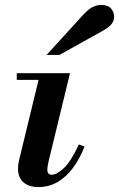

<svg xmlns="http://www.w3.org/2000/svg" viewBox="-20 -747 483 779"><path d="M135 12Q97 12 75 -7.5Q53 -27 53 -63Q53 -73 55 -85Q57 -97 63 -120L143 -450H264L177 -92Q174 -79 173 -71Q172 -63 172 -59Q172 -38 190 -38Q210 -38 239 -65Q268 -92 300 -161L323 -152Q304 -104 277 -67Q250 -30 214.5 -9Q179 12 135 12ZM48 -423V-450H229V-423ZM169 -524 312 -681Q338 -710 356 -718.5Q374 -727 390 -727Q418 -727 430.5 -712.5Q443 -698 443 -679Q443 -663 432.5 -649.5Q422 -636 397 -622L221 -524Z"/></svg>

Font: Libre Bodoni Medium
Style: Italic
Weight: 500
Italic angle: -13°
Designer: Pablo Impallari, Rodrigo Fuenzalida
Foundry: Impallari Type
Version: Version 2.005;gftools[0.9.23]